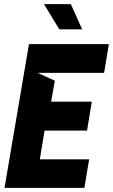

<svg xmlns="http://www.w3.org/2000/svg" viewBox="-20 -915 550 935"><path d="M510 -700 487 -560H164L247 -522L229 -420H427L404 -279H197L174 -139H414L391 0H2L121 -700ZM269 -772 194 -895H325L380 -772Z"/></svg>

Font: Relentless
Style: Condensed Bold Italic
Weight: 700
Width: 3
Italic angle: -7°
Designer: Sparks studio
Foundry: Sparks Studio
Version: Version 1.101